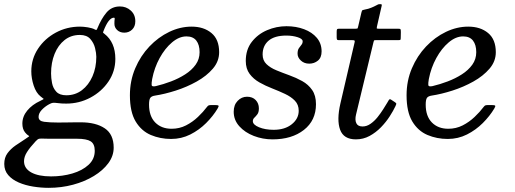

<svg xmlns="http://www.w3.org/2000/svg" viewBox="-98 -658 2476 923"><path d="M-77.5 130Q-77.5 99.5 -62 78.5Q-46.5 57.5 -23.5 41.5Q-0.5 25.5 22.5 11Q38.5 0.5 41.2 -1.8Q44 -4 38 -7Q32 -10 22.5 -21.5Q9.5 -37.5 9.5 -64Q9.5 -98 33 -126.5Q56.5 -155 95.5 -173Q113 -181.5 112.2 -182.5Q111.5 -183.5 97 -194.5Q75.5 -211.5 64 -246.5Q52.5 -281.5 52.5 -315Q52.5 -375 84.8 -423.8Q117 -472.5 170.2 -501.2Q223.5 -530 286.5 -530Q303 -530 324.5 -526.5Q346 -523 358.5 -516Q364 -513 366 -514.5Q368 -516 370 -521.5Q389 -568 413.8 -597.5Q438.5 -627 478.5 -627Q509 -627 530.8 -607.2Q552.5 -587.5 552.5 -556Q552.5 -530.5 537.2 -515.8Q522 -501 499.5 -501Q478.5 -501 465 -513.8Q451.5 -526.5 452 -545Q452 -558.5 453.2 -565.8Q454.5 -573 449.5 -573Q424 -573 399 -507.5Q396.5 -501 398 -500.2Q399.5 -499.5 404 -495.5Q456.5 -454.5 456.5 -375Q456.5 -315 423.5 -266.2Q390.5 -217.5 336.8 -188.8Q283 -160 220.5 -160Q209.5 -160 199.2 -160.5Q189 -161 179 -162.5Q164.5 -164.5 156.8 -163.8Q149 -163 137.5 -156.5Q117.5 -145.5 102.5 -129.5Q87.5 -113.5 87.5 -96Q87.5 -76 114 -72.5Q140.5 -69 179.5 -69Q191.5 -69 212.5 -69.2Q233.5 -69.5 255.2 -69.8Q277 -70 290 -70Q362.5 -70 405.5 -41.2Q448.5 -12.5 448.5 52Q448.5 91.5 422.8 126.5Q397 161.5 353 188.2Q309 215 253 230Q197 245 136 245Q99.5 245 61.8 239Q24 233 -7.5 219.5Q-39 206 -58.2 184Q-77.5 162 -77.5 130ZM147.5 -305Q147.5 -283 152.2 -258.5Q157 -234 172.8 -217Q188.5 -200 221 -200Q263.5 -200 295.8 -224.5Q328 -249 346.5 -291Q365 -333 365 -385Q365 -402 359 -426.8Q353 -451.5 336 -470.8Q319 -490 286 -490Q243.5 -490 212.5 -465.5Q181.5 -441 164.5 -399Q147.5 -357 147.5 -305ZM73.5 21Q46 50.5 31.8 73Q17.5 95.5 17.5 117Q17.5 151.5 52 170.8Q86.5 190 147.5 190Q202 190 249.8 176Q297.5 162 327.5 134.5Q357.5 107 357.5 67Q357.5 34 338 21.5Q318.5 9 272 9H163.5Q151 9 139 9Q127 9 116 8.5Q97.5 7.5 90.2 9Q83 10.5 73.5 21Z M526.5 -200Q526.5 -269.5 552 -329.5Q577.5 -389.5 620.2 -434.5Q663 -479.5 715.8 -504.8Q768.5 -530 823 -530Q881.5 -530 918.5 -499.2Q955.5 -468.5 955.5 -407Q955.5 -363 925.2 -327.8Q895 -292.5 847.5 -266Q800 -239.5 746.8 -222.5Q693.5 -205.5 647.5 -198.5Q630.5 -196 624.5 -187.5Q618.5 -179 618.5 -155Q618.5 -99.5 648.2 -69.2Q678 -39 727 -39Q764.5 -39 796.2 -55.2Q828 -71.5 853.5 -95.8Q879 -120 897 -144Q901.5 -150 905.5 -151.5Q909.5 -153 920.5 -153H935Q949.5 -153 952.2 -150.2Q955 -147.5 948 -136Q926.5 -100 893 -66.5Q859.5 -33 816.8 -11.5Q774 10 724.5 10Q672 10 626.8 -9.2Q581.5 -28.5 554 -74.2Q526.5 -120 526.5 -200ZM651 -244Q687 -252.5 724 -266.5Q761 -280.5 792.2 -300.5Q823.5 -320.5 842.5 -347Q861.5 -373.5 861.5 -407Q861.5 -442.5 845.8 -462.8Q830 -483 798.5 -483Q763 -483 729 -454.2Q695 -425.5 669.5 -379Q644 -332.5 633.5 -278Q630 -258 631 -249Q632 -240 651 -244Z M1338 -125.5Q1338 -155 1319.5 -174Q1301 -193 1272.2 -206.5Q1243.5 -220 1210.8 -232.8Q1178 -245.5 1149.2 -261.8Q1120.5 -278 1102 -302.8Q1083.5 -327.5 1083.5 -365Q1083.5 -419.5 1112.5 -456.8Q1141.5 -494 1186.2 -513Q1231 -532 1279 -532Q1325.5 -532 1364 -517.5Q1402.5 -503 1425.2 -476Q1448 -449 1448 -411Q1448 -381 1430.2 -366.5Q1412.5 -352 1388.5 -352Q1364.5 -352 1348.5 -366.8Q1332.5 -381.5 1332.5 -400Q1332.5 -417 1338.8 -426.2Q1345 -435.5 1351 -442.5Q1357 -449.5 1357 -459.5Q1357 -471.5 1332.8 -479.2Q1308.5 -487 1278.5 -487Q1222 -487 1193.2 -462.5Q1164.5 -438 1164.5 -396Q1164.5 -367.5 1183 -349.8Q1201.5 -332 1230.8 -320Q1260 -308 1292.8 -296.2Q1325.5 -284.5 1354.8 -268.2Q1384 -252 1402.5 -225.5Q1421 -199 1421 -157Q1421 -79 1363 -33.5Q1305 12 1212 12Q1165 12 1122.2 -4.5Q1079.5 -21 1052.5 -51Q1025.5 -81 1025.5 -121Q1025.5 -153.5 1044.5 -173.2Q1063.5 -193 1089.5 -193Q1116 -193 1131.2 -177Q1146.5 -161 1146.5 -137Q1146.5 -118 1139.2 -108.5Q1132 -99 1124.8 -92.2Q1117.5 -85.5 1117.5 -75.5Q1117.5 -58.5 1147.2 -46.2Q1177 -34 1217.5 -34Q1271.5 -34 1304.8 -60.8Q1338 -87.5 1338 -125.5Z M1532 -520H1612Q1620.5 -520 1621.5 -522.5Q1622.5 -525 1624 -531.5L1639.5 -598Q1642 -608 1644.5 -609.2Q1647 -610.5 1657.5 -612.5Q1672.5 -615 1686.5 -620.8Q1700.5 -626.5 1709.5 -631.5Q1716.5 -635.5 1719.8 -636.8Q1723 -638 1729.5 -638Q1736 -638 1737 -636.2Q1738 -634.5 1736.5 -628.5L1714 -530Q1712.5 -523.5 1713 -521.8Q1713.5 -520 1721.5 -520H1815Q1825.5 -520 1827.2 -517.5Q1829 -515 1829 -503.5L1828.5 -479Q1828.5 -468.5 1827 -466.8Q1825.5 -465 1815.5 -465H1708Q1701 -465 1700 -463.2Q1699 -461.5 1697.5 -455.5L1613.5 -107Q1607.5 -82 1614.8 -66Q1622 -50 1645 -50Q1665 -50 1683.2 -62.8Q1701.5 -75.5 1716.8 -94.5Q1732 -113.5 1744 -132.5Q1756 -151.5 1763.5 -164Q1767.5 -171 1771.5 -177.5Q1775.5 -184 1783.5 -178L1801 -166.5Q1807 -162 1807.2 -159.8Q1807.5 -157.5 1803 -147.5Q1793 -126 1775.5 -98.8Q1758 -71.5 1733.5 -46.2Q1709 -21 1678.8 -4.5Q1648.5 12 1613 12Q1554 12 1537 -34.5Q1520 -81 1538.5 -161L1606.5 -453.5Q1608.5 -461 1606.5 -463Q1604.5 -465 1595.5 -465H1530Q1523.5 -465 1522 -468.5Q1520.5 -472 1520.5 -479V-505Q1520.5 -513.5 1522.2 -516.8Q1524 -520 1532 -520Z M1856.5 -200Q1856.5 -269.5 1882 -329.5Q1907.5 -389.5 1950.2 -434.5Q1993 -479.5 2045.8 -504.8Q2098.5 -530 2153 -530Q2211.5 -530 2248.5 -499.2Q2285.5 -468.5 2285.5 -407Q2285.5 -363 2255.2 -327.8Q2225 -292.5 2177.5 -266Q2130 -239.5 2076.8 -222.5Q2023.5 -205.5 1977.5 -198.5Q1960.5 -196 1954.5 -187.5Q1948.5 -179 1948.5 -155Q1948.5 -99.5 1978.2 -69.2Q2008 -39 2057 -39Q2094.5 -39 2126.2 -55.2Q2158 -71.5 2183.5 -95.8Q2209 -120 2227 -144Q2231.5 -150 2235.5 -151.5Q2239.5 -153 2250.5 -153H2265Q2279.5 -153 2282.2 -150.2Q2285 -147.5 2278 -136Q2256.5 -100 2223 -66.5Q2189.5 -33 2146.8 -11.5Q2104 10 2054.5 10Q2002 10 1956.8 -9.2Q1911.5 -28.5 1884 -74.2Q1856.5 -120 1856.5 -200ZM1981 -244Q2017 -252.5 2054 -266.5Q2091 -280.5 2122.2 -300.5Q2153.5 -320.5 2172.5 -347Q2191.5 -373.5 2191.5 -407Q2191.5 -442.5 2175.8 -462.8Q2160 -483 2128.5 -483Q2093 -483 2059 -454.2Q2025 -425.5 1999.5 -379Q1974 -332.5 1963.5 -278Q1960 -258 1961 -249Q1962 -240 1981 -244Z"/></svg>

Font: Besley
Style: Italic
Weight: 400
Italic angle: -13°
Designer: Owen Earl
Foundry: indestructible type*
Version: Version 4.000; ttfautohint (v1.8.4.7-5d5b)